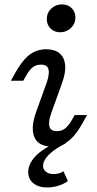

<svg xmlns="http://www.w3.org/2000/svg" viewBox="-20 -648 439 866"><path d="M210.5 -136.3Q197.6 -98.4 202.8 -77.4Q208.1 -56.5 237.1 -56.5Q258.1 -56.5 273 -68.1Q287.9 -79.8 300 -100L316.9 -129H372.6L353.2 -94.4Q332.3 -56.5 310.9 -32.7Q289.5 -8.9 266.1 2Q242.7 12.9 213.7 12.9Q175 12.9 153.2 -5.2Q131.5 -23.4 128.2 -57.3Q125 -91.1 141.9 -140.3L191.1 -276.6Q204 -314.5 198.8 -335.5Q193.5 -356.5 164.5 -356.5Q143.5 -356.5 128.6 -345.2Q113.7 -333.9 101.6 -312.9L84.7 -283.9H29L48.4 -318.5Q70.2 -357.3 91.1 -380.6Q112.1 -404 135.9 -414.9Q159.7 -425.8 187.9 -425.8Q226.6 -425.8 248.4 -407.7Q270.2 -389.5 273.8 -355.6Q277.4 -321.8 259.7 -272.6ZM251.6 -502.4Q225 -502.4 208.1 -519.4Q191.1 -536.3 191.1 -562.1Q191.1 -590.3 211.3 -609.3Q231.5 -628.2 259.7 -628.2Q286.3 -628.2 303.2 -611.3Q320.2 -594.4 320.2 -568.5Q320.2 -541.1 300 -521.8Q279.8 -502.4 251.6 -502.4ZM192.7 197.6Q154 197.6 130.6 178.6Q107.3 159.7 107.3 128.2Q107.3 102.4 123.4 77.4Q139.5 52.4 170.2 30.6Q200.8 8.9 245.2 -8.9L276.6 -1.6Q226.6 23.4 200.4 49.6Q174.2 75.8 174.2 100.8Q174.2 116.1 187.1 126.6Q200 137.1 220.2 137.1Q249.2 137.1 266.1 124.2L286.3 168.5Q269.4 181.5 244 189.5Q218.5 197.6 192.7 197.6Z"/></svg>

Font: Playfair 5pt SemiExpanded Light
Style: Italic
Weight: 300
Width: 6
Italic angle: -15.6°
Designer: Claus Eggers Sørensen
Foundry: Claus Eggers Sørensen
Version: Version 2.203